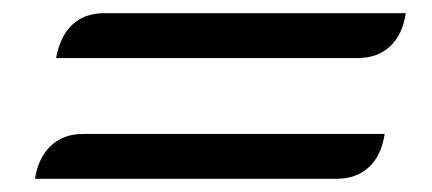

<svg xmlns="http://www.w3.org/2000/svg" viewBox="-20 -437 655 291"><path d="M138 -417H595Q590 -384 571 -366.5Q552 -349 522 -349H65Q71 -382 89.5 -399.5Q108 -417 138 -417ZM106 -234H563Q558 -201 539 -183.5Q520 -166 490 -166H33Q38 -198 57 -216Q76 -234 106 -234Z"/></svg>

Font: K2D Light
Style: Italic
Weight: 300
Italic angle: -10°
Designer: Katatrad Aksorn Co.,Ltd.
Foundry: Cadson Demak Co.,Ltd.
Version: Version 1.000; ttfautohint (v1.6)